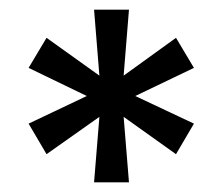

<svg xmlns="http://www.w3.org/2000/svg" viewBox="-20 -707 459 396"><path d="M174 -331 185 -466 76 -389 39 -452 159 -509 39 -567 76 -629 185 -551 174 -687H246L235 -551L343 -629L380 -567L259 -509L380 -452L343 -389L235 -466L246 -331Z"/></svg>

Font: Archivo SemiExpanded Medium
Style: Regular
Weight: 500
Width: 6
Designer: Hector Gatti
Foundry: Omnibus-Type
Version: Version 2.001; ttfautohint (v1.8.3)